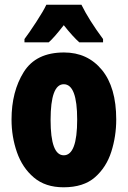

<svg xmlns="http://www.w3.org/2000/svg" viewBox="-20 -786 546 816"><path d="M177 -766Q165 -740 134 -692.5Q103 -645 84 -620V-606H187Q210 -626 251 -679Q289 -631 317 -606H418V-620Q358 -701 326 -766ZM252 -563Q133 -563 81 -480Q29 -397 29 -278Q29 -205 52 -139Q75 -73 124 -31.5Q173 10 250 10Q335 10 383.5 -32.5Q432 -75 453 -141Q474 -207 474 -278Q474 -415 413 -489Q352 -563 252 -563ZM251 -428Q308 -428 308 -278Q308 -126 251 -126Q195 -126 195 -276Q195 -428 251 -428Z"/></svg>

Font: Noto Sans Display Condensed Black
Style: Regular
Weight: 900
Width: 3
Designer: Monotype Design team
Foundry: Monotype Imaging Inc.
Version: 1.000